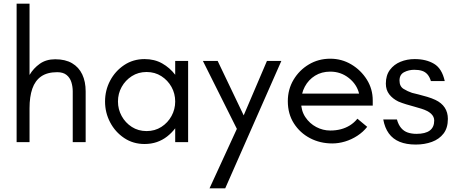

<svg xmlns="http://www.w3.org/2000/svg" viewBox="-20 -770 2471 1040"><path d="M70 0V-750H140V-364Q161 -400 195.5 -424.5Q230 -449 279 -449Q334 -449 370.5 -427.5Q407 -406 425.5 -367Q444 -328 444 -275V0H374V-275Q374 -301 366.5 -325Q359 -349 340.5 -364Q322 -379 290 -379Q236 -379 203 -356Q170 -333 155 -289.5Q140 -246 140 -184V0Z M763 10Q701 10 652.5 -22.5Q604 -55 576.5 -107.5Q549 -160 549 -220Q549 -281 576.5 -333Q604 -385 652.5 -417.5Q701 -450 763 -450Q817 -450 858.5 -426.5Q900 -403 929 -365V-440H999V0H929V-75Q910 -50 885 -30.5Q860 -11 829.5 -0.5Q799 10 763 10ZM774 -60Q819 -60 854 -82.5Q889 -105 909 -141.5Q929 -178 929 -220Q929 -263 909 -299Q889 -335 854 -357.5Q819 -380 774 -380Q729 -380 694 -357.5Q659 -335 639 -299Q619 -263 619 -220Q619 -178 639 -141.5Q659 -105 694 -82.5Q729 -60 774 -60Z M1115 250 1263 -72 1079 -440H1159L1300 -145L1426 -440H1504L1200 250Z M1780 7Q1714 7 1659.5 -21.5Q1605 -50 1572 -101.5Q1539 -153 1539 -222Q1539 -286 1570 -338Q1601 -390 1653 -421Q1705 -452 1769 -452Q1831 -452 1883 -421Q1935 -390 1967 -339Q1999 -288 1999 -226V-198H1583V-263H1925Q1913 -313 1869.5 -347.5Q1826 -382 1769 -382Q1722 -382 1686.5 -360Q1651 -338 1631 -300.5Q1611 -263 1611 -216Q1611 -170 1634 -135.5Q1657 -101 1693 -82Q1729 -63 1769 -63Q1800 -63 1826.5 -70Q1853 -77 1875.5 -91Q1898 -105 1916 -127L1969 -83Q1947 -55 1915.5 -34.5Q1884 -14 1849 -3.5Q1814 7 1780 7Z M2232 13Q2181 13 2144.5 -2Q2108 -17 2086 -47.5Q2064 -78 2056 -123H2130Q2138 -94 2153 -76.5Q2168 -59 2189 -52Q2210 -45 2236 -45Q2284 -45 2308 -63Q2332 -81 2332 -117Q2332 -138 2315 -154Q2298 -170 2263 -181Q2248 -186 2225.5 -192Q2203 -198 2180 -205Q2157 -212 2138 -220Q2107 -235 2088.5 -259Q2070 -283 2070 -317Q2070 -362 2092 -391.5Q2114 -421 2149.5 -435.5Q2185 -450 2226 -450Q2288 -450 2331 -424.5Q2374 -399 2389 -331H2314Q2307 -354 2295 -367.5Q2283 -381 2265.5 -386.5Q2248 -392 2224 -392Q2194 -392 2169 -379Q2144 -366 2144 -334Q2144 -302 2166 -288.5Q2188 -275 2212 -267Q2224 -264 2246.5 -258.5Q2269 -253 2294 -245.5Q2319 -238 2338 -229Q2372 -213 2389 -187Q2406 -161 2406 -126Q2406 -77 2382.5 -46.5Q2359 -16 2319.5 -1.5Q2280 13 2232 13Z"/></svg>

Font: Teachers
Style: Regular
Weight: 400
Designer: Alfredo Marco Pradil, Chank Diesel
Version: Version 1.001